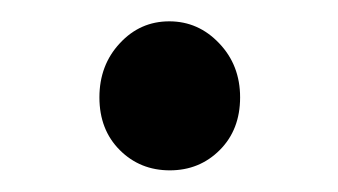

<svg xmlns="http://www.w3.org/2000/svg" viewBox="-20 -147 317 180"><path d="M186 -6.3Q167 12.7 139.2 12.7Q111.3 12.7 92.3 -6.3Q73.2 -25.4 73.2 -55.7Q73.2 -85.9 92.3 -106.4Q111.3 -127 138.7 -127Q166 -127 185.5 -106.4Q205.1 -85.9 205.1 -55.7Q205.1 -25.4 186 -6.3Z"/></svg>

Font: Gen Jyuu GothicX Regular
Style: Regular
Weight: 400
Designer: [Source Han Sans]
Ryoko NISHIZUKA  (kana & ideographs); Paul D. Hunt (Latin, Greek & Cyrillic); Wenlong ZHANG  (bopomofo
Version: Version 1.002.20150607